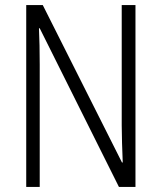

<svg xmlns="http://www.w3.org/2000/svg" viewBox="-20 -734 634 754"><path d="M512 0V-714H458V-242C458 -202 460 -145 462 -96H459L148 -714H83V0H136V-480C136 -533 135 -579 133 -623H136L447 0Z"/></svg>

Font: Noto Sans Kannada Condensed Light
Style: Regular
Weight: 300
Width: 3
Designer: Jelle Bosma - Monotype Design Team
Foundry: Monotype Imaging Inc.
Version: Version 2.005